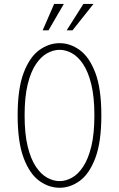

<svg xmlns="http://www.w3.org/2000/svg" viewBox="-20 -920 590 952"><path d="M275.5 11Q222 11 174.5 -23.5Q127 -58 97.2 -136.8Q67.5 -215.5 67.5 -348Q67.5 -480.5 97.2 -558.8Q127 -637 174.5 -671.5Q222 -706 275.5 -706Q328.5 -706 375.8 -671.5Q423 -637 452.8 -558.8Q482.5 -480.5 482.5 -348Q482.5 -215.5 452.8 -136.8Q423 -58 375.8 -23.5Q328.5 11 275.5 11ZM275.5 -22Q306 -22 336.5 -38.8Q367 -55.5 392.2 -93.5Q417.5 -131.5 432.8 -194Q448 -256.5 448 -348Q448 -439 432.8 -501.5Q417.5 -564 392.2 -601.8Q367 -639.5 336.5 -656.2Q306 -673 275.5 -673Q245 -673 214.2 -656.2Q183.5 -639.5 158 -601.8Q132.5 -564 117.2 -501.5Q102 -439 102 -348Q102 -256.5 117.2 -194Q132.5 -131.5 158 -93.5Q183.5 -55.5 214.2 -38.8Q245 -22 275.5 -22ZM310.5 -769.5 393.5 -900.5H443.5L339.5 -769.5ZM191.5 -769.5 248.5 -900.5H296.5L220.5 -769.5Z"/></svg>

Font: Trispace SemiCondensed Thin
Style: Regular
Weight: 100
Width: 4
Designer: Tyler Finck
Foundry: Etcetera Type Company
Version: Version 1.210; ttfautohint (v1.8.3)